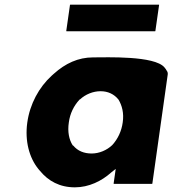

<svg xmlns="http://www.w3.org/2000/svg" viewBox="-20 -781 739 823"><path d="M264 -648 265 -647H645L646 -648L662 -760L661 -761H281L280 -760ZM692 -483 685 -492C643 -543 437 -535 379 -535C315 -535 260 -509 211 -465L202 -457C147 -407 108 -335 97 -256C86 -177 105 -105 145 -56L151 -49C187 -5 236 22 301 22C361 22 416 -5 457 -42L476 -57L467 6L468 7H632L633 6L699 -462C700 -471 697 -475 692 -482ZM322 -355H323C347 -377 379 -390 411 -390C442 -390 469 -378 488 -354C503 -329 512 -296 506 -256C501 -219 485 -185 461 -159C438 -137 405 -123 373 -123C340 -123 313 -134 294 -157H293L291 -159C276 -183 269 -216 275 -256C280 -295 297 -328 320 -353ZM685 -488 684 -487Z"/></svg>

Font: Hussar Woodtype
Style: SeBdObl
Weight: 900
Foundry: Cannot Into Space Fonts
Version: Version 1.07